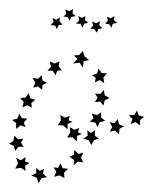

<svg xmlns="http://www.w3.org/2000/svg" viewBox="-37 -415 354 429"><path d="M285 -154 276 -147V-135L266 -142L255 -138L259 -149L251 -158H263L269 -168L273 -157ZM240 -133 230 -127 229 -115 220 -123 208 -121 214 -131 208 -142 219 -140 226 -149 229 -137ZM184 -105 173 -102 167 -91 161 -102 149 -105 159 -112 158 -124 166 -118 175 -124V-112ZM114 -126 104 -135H92L99 -146L98 -158L108 -152L119 -156L116 -146L125 -143L114 -138ZM128 -291 140 -292 148 -301 152 -289 162 -281 150 -278 148 -264 141 -275 126 -273 136 -283ZM183 -262 190 -252 202 -251 194 -242 196 -229 186 -236 175 -231 177 -241 169 -247 180 -251ZM195 -214 197 -202 208 -196 197 -191 194 -179 187 -188 175 -187 181 -197 175 -206 187 -205ZM189 -164V-152L198 -145L186 -142L181 -131L176 -141L164 -143L172 -151L168 -161L180 -158ZM149 -74 144 -63 149 -52 137 -54 128 -46V-58L118 -65L128 -69L129 -80L138 -71ZM115 -38 106 -29 107 -17 96 -23 84 -20 89 -31 83 -41 93 -40 98 -50 103 -39ZM68 -19 56 -17 49 -6 45 -18 33 -23 44 -28V-40L52 -33L61 -38L59 -27ZM20 -33 10 -40 -3 -38 3 -50 -1 -62 10 -57 20 -64 19 -54 29 -51 19 -45ZM-3 -78 -6 -89 -17 -94 -7 -100 -5 -112 3 -104 15 -105 10 -96 16 -87H4ZM-1 -127V-140L-10 -147L2 -150L6 -161L12 -151L24 -150L16 -141L20 -131L9 -135ZM13 -175 16 -187 8 -196 20 -197 27 -207 31 -195 42 -192 33 -185 34 -174 24 -180ZM37 -219 42 -230 36 -241 48 -239 56 -247 58 -235 68 -230 58 -225 57 -214 48 -222ZM69 -257 77 -266 74 -278 85 -273 96 -278 94 -267 101 -258 91 -257 87 -247 81 -257ZM135 -99 125 -108H113L120 -119L119 -131L129 -125L140 -129L137 -119L146 -116L135 -111ZM132 -379 122 -377 119 -369 114 -377 105 -378 111 -385 109 -394 118 -390 126 -395 125 -385ZM225 -364 215 -362 212 -353 207 -361 198 -362 204 -369 202 -378 210 -374 219 -379 217 -370ZM160 -364 151 -362 147 -353 143 -362H133L140 -369L138 -379L146 -375L154 -379L153 -370ZM192 -352 183 -350 179 -342 174 -350 165 -351 171 -358 169 -367 178 -363 186 -368 185 -358ZM103 -360 94 -359 90 -350 86 -358 76 -359 83 -366 80 -375 89 -371 97 -376 96 -367Z"/></svg>

Font: Santa christmas start
Style: Regular
Weight: 400
Designer: MUHAMMAD YONI
Version: Version 001.000